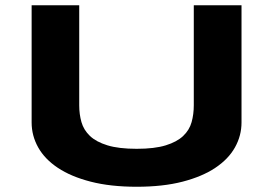

<svg xmlns="http://www.w3.org/2000/svg" viewBox="-20 -691 1037 729"><path d="M897 -226.1Q897 -175.8 872.1 -131.3Q847.2 -86.9 797.4 -53.7Q747.6 -20.5 673.1 -1.2Q598.6 18.1 499 18.1Q399.4 18.1 324.5 -1.2Q249.5 -20.5 199.7 -53.7Q149.9 -86.9 125 -131.3Q100.1 -175.8 100.1 -226.1V-670.9H280.8V-291Q280.8 -257.3 289.3 -227.3Q297.9 -197.3 321.5 -174.8Q345.2 -152.3 387.9 -139.2Q430.7 -126 499 -126Q566.9 -126 609.4 -139.2Q651.9 -152.3 675.5 -174.8Q699.2 -197.3 707.5 -227.3Q715.8 -257.3 715.8 -291V-670.9H897V-226.1Z"/></svg>

Font: Syncopate
Style: Bold
Weight: 700
Designer: Astigmatic (AOETI)
Foundry: Astigmatic (AOETI)
Version: Version 1.001 2011